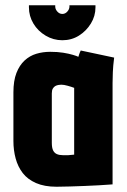

<svg xmlns="http://www.w3.org/2000/svg" viewBox="-20 -706 483 730"><path d="M343 -686H244V-681Q244 -671 236 -662Q228 -653 217 -653Q206 -653 198 -662Q190 -671 190 -681V-686H90V-678Q90 -645 107 -616.5Q124 -588 153.5 -570.5Q183 -553 217 -553Q252 -553 280 -570.5Q308 -588 325.5 -616.5Q343 -645 343 -678ZM414 -487 287 -514Q283 -506 280.5 -498Q278 -490 278 -490Q272 -493 257 -497.5Q242 -502 220.5 -505.5Q199 -509 171 -509Q143 -509 118 -501.5Q93 -494 73.5 -476Q54 -458 42.5 -428.5Q31 -399 31 -355V-170Q31 -135 39.5 -103.5Q48 -72 66.5 -48Q85 -24 117 -10Q149 4 195 4Q218 4 246 3Q274 2 303 1Q332 0 355.5 -1.5Q379 -3 393.5 -4Q408 -5 408 -5V-390Q408 -407 409 -431.5Q410 -456 414 -487ZM177 -163V-351Q177 -363 181 -369.5Q185 -376 190.5 -379Q196 -382 202.5 -383Q209 -384 213 -384Q218 -384 224 -383Q230 -382 237 -380Q244 -378 250.5 -376Q257 -374 262 -372V-118Q256 -118 250.5 -117Q245 -116 240 -116Q235 -116 229.5 -116Q224 -116 219 -116Q206 -116 196.5 -120Q187 -124 182 -134Q177 -144 177 -163Z"/></svg>

Font: Advent Pro ExtraBold
Style: Regular
Weight: 800
Designer: VivaRado, Andreas Kalpakidis
Foundry: VivaRado, Andreas Kalpakidis
Version: Version 3.000